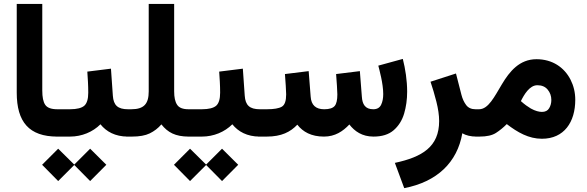

<svg xmlns="http://www.w3.org/2000/svg" viewBox="-20 -705 3029 991"><path d="M66.4 -226.6C66.4 -75.7 129.9 0 275.9 0H288.1V-141.1H275.9C244.1 -141.1 223.6 -148.9 213.4 -164.1C203.1 -179.2 198.2 -203.6 198.2 -238.3V-684.6H66.4Z M267.6 0H341.3C402.3 0 459 -23.9 498.5 -63.5C528.3 -25.9 574.7 0 639.6 0H650.9V-141.1H640.6C587.9 -141.1 565.9 -161.6 562.5 -210.9L552.7 -350.6L430.7 -335.4C433.1 -300.8 435.5 -265.1 435.5 -226.6C435.5 -193.8 428.7 -171.9 415.5 -159.7C401.9 -147.5 377 -141.1 341.3 -141.1H267.6ZM197.3 145.5 280.3 229.5 363.3 146.5 445.3 229.5 528.8 145.5 445.3 62.5 363.3 144.5 280.3 62.5Z M747.6 -233.4C747.6 -169.4 723.6 -141.1 657.7 -141.1H631.3V0H661.1C699.2 0 730 -5.4 752.9 -16.6C775.9 -27.8 795.9 -43 813 -63C845.7 -21.5 885.3 0 954.1 0H968.8V-141.1H953.1C923.3 -141.1 903.8 -148.9 894 -164.6C883.8 -179.7 878.9 -202.6 878.9 -233.4V-684.6H747.6Z M948.2 0H1022C1083 0 1139.6 -23.9 1179.2 -63.5C1209 -25.9 1255.4 0 1320.3 0H1331.5V-141.1H1321.3C1268.6 -141.1 1246.6 -161.6 1243.2 -210.9L1233.4 -350.6L1111.3 -335.4C1113.8 -300.8 1116.2 -265.1 1116.2 -226.6C1116.2 -193.8 1109.4 -171.9 1096.2 -159.7C1082.5 -147.5 1057.6 -141.1 1022 -141.1H948.2ZM877.9 145.5 960.9 229.5 1043.9 146.5 1126 229.5 1209.5 145.5 1126 62.5 1043.9 144.5 960.9 62.5Z M1652.3 0C1709.5 0 1750 -27.3 1783.2 -62.5C1810.5 -27.3 1849.1 0 1907.7 0C1951.7 0 1986.3 -10.7 2011.7 -32.7C2037.1 -54.7 2055.2 -83 2065.9 -118.7C2076.2 -153.8 2081.5 -191.4 2081.5 -231.9C2081.5 -289.1 2072.3 -349.6 2059.1 -400.9L1932.6 -366.2C1938 -344.7 1958 -273.9 1958 -219.7C1958 -198.2 1954.6 -179.7 1947.3 -164.6C1939.9 -148.9 1926.3 -141.1 1906.7 -141.1C1865.2 -141.1 1850.1 -166.5 1847.7 -206.1L1837.4 -337.9L1714.8 -322.8C1717.8 -289.1 1721.2 -230 1721.2 -217.8C1721.2 -189 1716.8 -169.4 1707.5 -158.2C1698.2 -147 1680.2 -141.1 1653.3 -141.1C1609.9 -141.1 1586.4 -162.6 1583.5 -206.1L1573.2 -337.9L1450.7 -322.8C1453.6 -288.6 1457 -231.9 1457 -217.8C1457 -184.1 1449.7 -163.1 1434.6 -154.3C1419.4 -145.5 1393.6 -141.1 1357.9 -141.1H1312V0H1356.9C1432.6 0 1479 -23.9 1514.6 -61.5C1543.5 -24.4 1586.4 0 1652.3 0Z M2453.1 0V-141.1H2434.1C2413.1 -141.1 2397 -148.4 2386.2 -162.6C2375.5 -176.8 2367.2 -194.3 2361.8 -215.3L2333.5 -325.7L2202.1 -283.2C2212.9 -251.5 2223.1 -216.8 2232.4 -180.2C2241.7 -143.1 2246.6 -109.9 2246.6 -80.1C2246.6 52.7 2159.2 105.5 2018.1 135.7L2066.4 266.1C2236.3 233.4 2340.3 132.8 2366.2 -17.1C2385.3 -5.9 2409.7 0 2439.5 0Z M2776.9 11.2C2892.1 11.2 2949.2 -75.2 2949.2 -189.9C2949.2 -227.5 2940.9 -262.2 2924.8 -293.9C2892.1 -357.4 2831.1 -399.4 2749 -399.4C2661.1 -399.4 2609.9 -335.9 2570.8 -270.5C2531.2 -204.6 2500.5 -141.1 2452.6 -141.1H2433.6V0H2455.1C2492.2 0 2520.5 -6.3 2540 -19C2559.1 -31.2 2577.6 -46.4 2595.7 -64.5C2651.9 -21.5 2709 11.2 2776.9 11.2ZM2753.4 -265.1C2776.4 -265.1 2793.9 -257.8 2806.6 -242.7C2819.3 -227.5 2825.7 -209.5 2825.7 -189C2825.7 -172.9 2821.8 -158.7 2814.5 -146.5C2807.1 -133.8 2794.4 -127.4 2777.3 -127.4C2763.2 -127.4 2743.2 -131.8 2719.7 -145C2704.1 -154.3 2687.5 -166 2668.5 -183.1C2685.1 -216.8 2713.4 -265.1 2753.4 -265.1Z"/></svg>

Font: Vazirmatn ExtraBold
Style: Regular
Weight: 800
Designer: Saber Rastikerdar
Foundry: Saber Rastikerdar
Version: Version 33.003